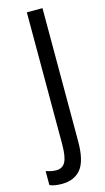

<svg xmlns="http://www.w3.org/2000/svg" viewBox="-186 -758 547 996"><g transform="rotate(-15 87.5 -260.5)"><path d="M16 193Q-2 193 -18.5 190.5Q-35 188 -49 182V107Q-37 111 -23 114Q-9 117 7 117Q40 117 55 89Q70 61 70 -6V-714H154V1Q154 106 118.5 149.5Q83 193 16 193Z"/></g></svg>

Font: Noto Sans Malayalam ExtraCondensed
Style: Regular
Weight: 400
Width: 2
Designer: Jelle Bosma - Monotype Design Team
Foundry: Monotype Imaging Inc.
Version: Version 2.104; ttfautohint (v1.8.4.7-5d5b)